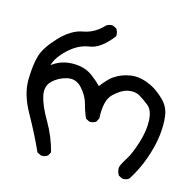

<svg xmlns="http://www.w3.org/2000/svg" viewBox="-82 -478 672 673"><g transform="rotate(15 254.0 -141.0)"><path d="M418 114.3 404.3 107.4Q396.5 95.7 396.5 81.1Q397.5 70.3 413.6 45.4Q429.7 20.5 443.8 -24.9Q458 -70.3 456.1 -106.9Q454.1 -143.6 436 -158.2Q418 -172.9 400.4 -183.1Q382.8 -193.4 358.4 -188.5Q334 -183.6 308.1 -158.7Q282.2 -133.8 286.1 -69.3L279.3 -55.7Q269.5 -47.9 254.9 -48.8L241.2 -55.7Q230.5 -80.1 223.6 -106.4Q216.8 -132.8 194.3 -157.7Q171.9 -182.6 141.1 -175.8Q110.4 -168.9 89.4 -148.4Q68.4 -127.9 75.7 -94.2Q83 -60.5 111.3 -12.2Q139.6 36.1 153.3 89.8L146.5 102.5Q136.7 111.3 121.1 109.4L107.4 102.5Q79.1 40 44.4 -21.5Q9.8 -83 10.7 -136.7Q11.7 -190.4 21.5 -223.6Q31.2 -256.8 70.8 -298.8Q110.4 -340.8 151.9 -348.1Q193.4 -355.5 223.6 -388.7Q233.4 -396.5 248 -395.5L261.7 -388.7Q269.5 -377 268.6 -362.3Q227.5 -308.6 188 -303.2Q148.4 -297.9 114.3 -266.1Q80.1 -234.4 72.3 -205.1Q94.7 -221.7 119.6 -227.1Q144.5 -232.4 171.4 -228.5Q198.2 -224.6 219.7 -208.5Q241.2 -192.4 254.9 -177.7Q278.3 -208 293 -218.3Q307.6 -228.5 322.8 -234.4Q337.9 -240.2 355.5 -242.7Q373 -245.1 393.6 -240.7Q414.1 -236.3 435.1 -225.1Q456.1 -213.9 479 -191.4Q502 -168.9 506.3 -137.2Q510.7 -105.5 505.9 -65.4Q501 -25.4 484.9 20.5Q468.8 66.4 442.4 107.4Q433.6 115.2 418 114.3Z"/></g></svg>

Font: NaikaiFont
Style: Regular
Weight: 400
Version: Version 1.67